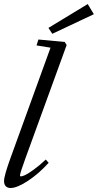

<svg xmlns="http://www.w3.org/2000/svg" viewBox="-20 -921 485 952"><path d="M239.3 -753.4 220.2 -782.7 415 -900.9 445.3 -850.6ZM32.7 11.2Q17.1 11.2 8.5 2.2Q0 -6.8 0 -23.4Q0 -49.3 32.7 -139.2L230.5 -684.6L161.1 -695.8L170.4 -725.1L300.8 -712.9L310.5 -697.8L106 -135.7Q79.1 -62.5 79.1 -50.3Q79.1 -46.4 84 -46.4Q89.8 -46.4 103.8 -52.5Q117.7 -58.6 146.2 -79.1Q174.8 -99.6 207 -129.9L221.2 -113.8Q171.9 -59.1 117.9 -23.9Q64 11.2 32.7 11.2Z"/></svg>

Font: Elstob 6pt
Style: Italic
Weight: 400
Italic angle: -20°
Designer: Peter S. Baker
Version: Version 1.015